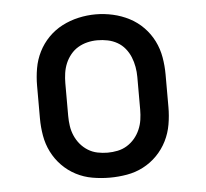

<svg xmlns="http://www.w3.org/2000/svg" viewBox="-44 -588 689 643"><g transform="rotate(-5 300.0 -266.5)"><path d="M300 8Q271 8 242 3Q213 -2 187 -15.5Q161 -29 140.5 -50Q120 -71 107 -97Q94 -123 89 -152Q84 -181 84 -210V-320Q84 -349 89 -378Q94 -407 107 -433Q120 -459 140.5 -480Q161 -501 187 -514.5Q213 -528 242 -534.5Q271 -541 300 -541Q329 -541 358 -534.5Q387 -528 413 -514.5Q439 -501 459.5 -480Q480 -459 493 -433Q506 -407 511 -378Q516 -349 516 -320V-210Q516 -181 511 -152Q506 -123 493 -97Q480 -71 459.5 -50Q439 -29 413 -15.5Q387 -2 358 3Q329 8 300 8ZM300 -76Q317 -76 334 -79.5Q351 -83 365.5 -92Q380 -101 391 -114Q402 -127 409 -143Q416 -159 418.5 -176Q421 -193 421 -210V-320Q421 -337 418 -354Q415 -371 408.5 -387Q402 -403 391 -416.5Q380 -430 365 -438.5Q350 -447 333 -450.5Q316 -454 298 -454Q281 -454 264.5 -450Q248 -446 233.5 -437.5Q219 -429 208 -415.5Q197 -402 190.5 -386.5Q184 -371 181.5 -354Q179 -337 179 -320V-210Q179 -193 181.5 -176Q184 -159 191 -143Q198 -127 209 -114Q220 -101 234.5 -92Q249 -83 266 -79.5Q283 -76 300 -76Z"/></g></svg>

Font: Iosevka Slab Medium Extended
Style: Regular
Weight: 500
Width: 7
Monospace: yes
Designer: Belleve Invis
Foundry: Belleve Invis
Version: Version 11.1.1; ttfautohint (v1.8.3)